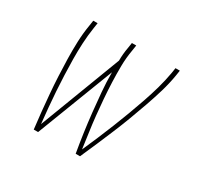

<svg xmlns="http://www.w3.org/2000/svg" viewBox="-117 -662 834 805"><g transform="rotate(30 300.0 -260.0)"><path d="M132 0Q127 -40 123 -81Q119 -122 115.5 -162.5Q112 -203 110 -244.5Q108 -286 107 -327Q106 -368 107.5 -410Q109 -452 116 -494L120 -520H141L137 -494Q131 -455 129 -416Q127 -377 127.5 -338.5Q128 -300 129.5 -262Q131 -224 133.5 -186Q136 -148 139.5 -110.5Q143 -73 147 -35L297 -429Q297 -445 298.5 -461.5Q300 -478 303 -494L307 -520H328L324 -494Q317 -454 316.5 -414.5Q316 -375 317.5 -336Q319 -297 322 -258.5Q325 -220 329 -181.5Q333 -143 338.5 -105Q344 -67 349 -29Q366 -67 382 -105Q398 -143 413.5 -181.5Q429 -220 443.5 -259Q458 -298 471.5 -337Q485 -376 496 -415Q507 -454 514 -494L518 -520H539L535 -494Q528 -452 515.5 -410Q503 -368 488.5 -327Q474 -286 458.5 -244.5Q443 -203 426 -162.5Q409 -122 391.5 -81Q374 -40 356 0H335Q327 -46 320.5 -92Q314 -138 309 -184.5Q304 -231 300 -278Q296 -325 296 -372L153 0Z"/></g></svg>

Font: Iosevka SS04 Th Ex Obl
Style: Regular
Weight: 100
Width: 7
Italic angle: -9°
Monospace: yes
Designer: Belleve Invis
Foundry: Belleve Invis
Version: Version 19.0.0; ttfautohint (v1.8.4)